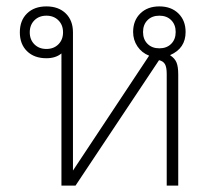

<svg xmlns="http://www.w3.org/2000/svg" viewBox="-20 -580 672 600"><path d="M512 -408V-407Q526 -398 531.5 -385Q537 -372 537 -347V0H501V-349Q501 -370 495.5 -379.5Q490 -389 477 -392L216 0H172V-413Q154 -398 125 -398Q87 -398 64.5 -420Q42 -442 42 -479Q42 -516 64.5 -538Q87 -560 125 -560Q163 -560 185.5 -538Q208 -516 208 -479V-47L446 -406Q423 -415 409.5 -435Q396 -455 396 -480Q396 -516 418.5 -538Q441 -560 478 -560Q515 -560 537.5 -538Q560 -516 560 -480Q560 -429 512 -408ZM177 -479Q177 -502 162.5 -516.5Q148 -531 125 -531Q102 -531 87.5 -516.5Q73 -502 73 -479Q73 -456 87.5 -441.5Q102 -427 125 -427Q148 -427 162.5 -441.5Q177 -456 177 -479ZM529 -480Q529 -503 515 -517Q501 -531 478 -531Q455 -531 441 -517Q427 -503 427 -480Q427 -457 441 -443Q455 -429 478 -429Q501 -429 515 -443Q529 -457 529 -480Z"/></svg>

Font: Bai Jamjuree ExtraLight
Style: Regular
Weight: 275
Designer: Katatrad Aksorn Co.,Ltd.
Foundry: Cadson Demak Co.,Ltd.
Version: Version 1.000; ttfautohint (v1.6)